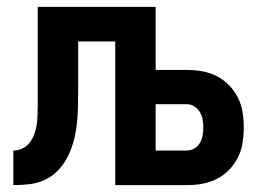

<svg xmlns="http://www.w3.org/2000/svg" viewBox="-20 -540 790 560"><path d="M19 0V-101Q33 -101 45.5 -107Q58 -113 66.5 -124Q75 -135 80 -148.5Q85 -162 87 -175.5Q89 -189 89.5 -203Q90 -217 90 -231Q90 -244 90 -256.5Q90 -269 90 -281V-520H434V-336H525Q548 -336 570 -332Q592 -328 612 -318Q632 -308 648 -291.5Q664 -275 674 -255Q684 -235 687.5 -213Q691 -191 691 -168Q691 -146 687.5 -123.5Q684 -101 674 -81Q664 -61 648 -44.5Q632 -28 612 -18Q592 -8 570 -4Q548 0 525 0H316V-419H208V-279Q208 -255 207.5 -230.5Q207 -206 204.5 -181.5Q202 -157 196 -133Q190 -109 179.5 -87Q169 -65 152.5 -46.5Q136 -28 114 -17Q92 -6 67.5 -3Q43 0 19 0ZM434 -101H525Q537 -101 547 -107Q557 -113 563 -123Q569 -133 571 -145Q573 -157 573 -168Q573 -180 571 -191.5Q569 -203 563 -213Q557 -223 547 -229.5Q537 -236 525 -236H434Z"/></svg>

Font: Zed Sans Extended
Style: Bold
Weight: 700
Width: 7
Designer: Belleve Invis
Foundry: Belleve Invis
Version: Version 1.0.0; ttfautohint (v1.8.4)